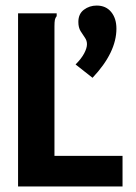

<svg xmlns="http://www.w3.org/2000/svg" viewBox="-20 -671 490 691"><path d="M313 -391 252 -439Q273 -460 283 -479Q293 -498 293 -512Q293 -525 285.5 -535.5Q278 -546 270 -559Q262 -572 262 -592Q262 -621 282 -636Q302 -651 328 -651Q361 -651 380 -628Q399 -605 399 -568Q399 -482 313 -391ZM45 -623H184V-613Q179 -607 177.5 -599.5Q176 -592 176 -576V-110H421V0H45Z"/></svg>

Font: Inconsolata SemiCondensed Black
Style: Regular
Weight: 900
Width: 4
Monospace: yes
Designer: Raph Levien, Cyreal, Brenton Simpson
Foundry: Raph Levien, Cyreal, Google
Version: Version 3.001; ttfautohint (v1.8.2.53-6de2)